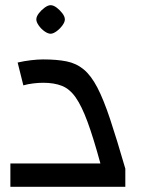

<svg xmlns="http://www.w3.org/2000/svg" viewBox="-20 -720 553 740"><path d="M20 0V-90H367Q340 -189 317.5 -250Q295 -311 272 -344Q249 -377 219 -389Q189 -401 146 -401Q129 -401 108 -398.5Q87 -396 70 -391L48 -479Q74 -485 100 -488Q126 -491 146 -491Q199 -491 236.5 -483.5Q274 -476 302.5 -452.5Q331 -429 355 -383Q379 -337 404.5 -260.5Q430 -184 463 -70V0ZM175 -590Q165 -590 152 -599Q139 -608 129.5 -621.5Q120 -635 120 -645Q120 -656 129.5 -668.5Q139 -681 152 -690.5Q165 -700 175 -700Q186 -700 198.5 -690.5Q211 -681 220.5 -668.5Q230 -656 230 -645Q230 -635 220.5 -622Q211 -609 198 -599.5Q185 -590 175 -590Z"/></svg>

Font: Changa
Style: Regular
Weight: 400
Designer: Eduardo Rodriguez Tunni
Foundry: Eduardo Rodriguez Tunni
Version: Version 3.003